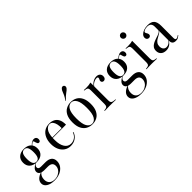

<svg xmlns="http://www.w3.org/2000/svg" viewBox="90 -1582 2694 2694"><g transform="rotate(-45 1437.5 -234.5)"><path d="M190.3 192.7Q114.5 192.7 70.2 164.5Q25.8 136.3 25.8 90.3Q25.8 51.6 53.6 22.6Q81.5 -6.5 136.3 -25L141.9 -20.2Q119.4 -8.1 106 19Q92.7 46 92.7 79.8Q92.7 129.8 121 156.9Q149.2 183.9 201.6 183.9Q242.7 183.9 275.4 166.9Q308.1 150 327.4 122.2Q346.8 94.4 346.8 58.9Q346.8 23.4 325 5.6Q303.2 -12.1 258.9 -12.1H189.5Q143.5 -12.1 117.7 -29Q91.9 -46 91.9 -76.6Q91.9 -103.2 112.5 -126.2Q133.1 -149.2 172.6 -168.5L181.5 -167.7Q159.7 -155.6 149.6 -143.1Q139.5 -130.6 139.5 -115.3Q139.5 -98.4 152 -89.1Q164.5 -79.8 189.5 -79.8H279Q341.1 -79.8 373.4 -53.2Q405.6 -26.6 405.6 24.2Q405.6 73.4 377.8 111.3Q350 149.2 301.6 171Q253.2 192.7 190.3 192.7ZM195.2 -166.1Q128.2 -166.1 89.9 -200.4Q51.6 -234.7 51.6 -296Q51.6 -358.1 89.9 -392.3Q128.2 -426.6 195.2 -426.6Q262.1 -426.6 300 -392.3Q337.9 -358.1 337.9 -296Q337.9 -234.7 300 -200.4Q262.1 -166.1 195.2 -166.1ZM195.2 -174.2Q229.8 -174.2 246 -204Q262.1 -233.9 262.1 -296Q262.1 -358.9 246 -388.3Q229.8 -417.7 195.2 -417.7Q160.5 -417.7 144 -388.3Q127.4 -358.9 127.4 -296Q127.4 -233.9 144 -204Q160.5 -174.2 195.2 -174.2ZM411.3 -337.1Q396 -337.1 389.1 -348Q382.3 -358.9 378.6 -373Q375 -387.1 371.4 -398Q367.7 -408.9 358.9 -408.9Q354.8 -408.9 343.1 -401.6Q331.5 -394.4 319.8 -382.3Q308.1 -370.2 301.6 -354L296.8 -359.7Q309.7 -387.9 337.9 -407.3Q366.1 -426.6 392.7 -426.6Q415.3 -426.6 428.2 -413.3Q441.1 -400 441.1 -377.4Q441.1 -358.9 433.1 -348Q425 -337.1 411.3 -337.1Z M693.5 11.3Q640.3 11.3 599.6 -15.7Q558.9 -42.7 535.9 -91.9Q512.9 -141.1 512.9 -207.3Q512.9 -271.8 535.1 -321.4Q557.3 -371 599.2 -398.8Q641.1 -426.6 700 -426.6Q746.8 -426.6 781.9 -408.1Q816.9 -389.5 836.7 -350.4Q856.5 -311.3 855.6 -248.4H561.3L560.5 -257.3H778.2Q779.8 -300.8 771.4 -337.1Q762.9 -373.4 744.4 -395.6Q725.8 -417.7 695.2 -417.7Q659.7 -417.7 628.6 -379.8Q597.6 -341.9 591.9 -255.6V-254Q591.1 -241.9 591.1 -229.8Q591.1 -217.7 591.1 -206.5Q591.1 -115.3 625 -62.1Q658.9 -8.9 719.4 -8.9Q759.7 -8.9 794.8 -32.3Q829.8 -55.6 847.6 -104.8L856.5 -100.8Q839.5 -49.2 796 -19Q752.4 11.3 693.5 11.3Z M1125 11.3Q1074.2 11.3 1032.7 -11.3Q991.1 -33.9 966.5 -81.9Q941.9 -129.8 941.9 -207.3Q941.9 -284.7 966.5 -333.1Q991.1 -381.5 1033.1 -404Q1075 -426.6 1125.8 -426.6Q1177.4 -426.6 1218.1 -404Q1258.9 -381.5 1283.5 -333.1Q1308.1 -284.7 1308.1 -207.3Q1308.1 -129.8 1283.5 -81.9Q1258.9 -33.9 1217.7 -11.3Q1176.6 11.3 1125 11.3ZM1125.8 2.4Q1171 2.4 1200.4 -46Q1229.8 -94.4 1229.8 -207.3Q1229.8 -319.4 1200.4 -368.5Q1171 -417.7 1125.8 -417.7Q1079 -417.7 1049.6 -368.5Q1020.2 -319.4 1020.2 -207.3Q1020.2 -94.4 1049.6 -46Q1079 2.4 1125.8 2.4ZM1090.3 -485.5 1085.5 -489.5Q1116.1 -533.1 1129 -561.3Q1141.9 -589.5 1148.8 -608.9Q1155.6 -628.2 1167.7 -643.5Q1180.6 -660.5 1194.8 -662.1Q1208.9 -663.7 1219.4 -655.6Q1229.8 -646.8 1231.5 -632.7Q1233.1 -618.5 1220.2 -601.6Q1211.3 -590.3 1200 -581.5Q1188.7 -572.6 1173.4 -561.7Q1158.1 -550.8 1137.9 -533.1Q1117.7 -515.3 1090.3 -485.5Z M1479 -2.4Q1450.8 -2.4 1426.2 -1.6Q1401.6 -0.8 1375 0V-8.9L1388.7 -10.5Q1418.5 -12.9 1430.6 -25.8Q1442.7 -38.7 1442.7 -69.4V-206.5H1515.3V-69.4Q1515.3 -48.4 1520.6 -36.3Q1525.8 -24.2 1537.9 -18.5Q1550 -12.9 1571 -10.5L1597.6 -8.9V0Q1577.4 -0.8 1558.5 -1.2Q1539.5 -1.6 1520.2 -2Q1500.8 -2.4 1479 -2.4ZM1442.7 -206.5V-345.2Q1442.7 -375.8 1431 -388.3Q1419.4 -400.8 1387.1 -404L1375 -405.6V-414.5Q1391.9 -413.7 1402.8 -413.3Q1413.7 -412.9 1424.2 -412.9Q1450.8 -412.9 1474.2 -415.7Q1497.6 -418.5 1515.3 -424.2V-414.5V-206.5ZM1663.7 -306.5Q1647.6 -306.5 1637.9 -316.1Q1628.2 -325.8 1628.2 -340.3Q1628.2 -350.8 1632.3 -358.5Q1636.3 -366.1 1639.9 -373.8Q1643.5 -381.5 1643.5 -389.5Q1643.5 -407.3 1618.5 -407.3Q1599.2 -407.3 1578.2 -398.8Q1557.3 -390.3 1540.3 -376.6Q1523.4 -362.9 1514.5 -346L1513.7 -356.5Q1531.5 -387.9 1565.7 -407.3Q1600 -426.6 1634.7 -426.6Q1667.7 -426.6 1687.5 -408.5Q1707.3 -390.3 1707.3 -359.7Q1707.3 -335.5 1695.2 -321Q1683.1 -306.5 1663.7 -306.5Z M1910.5 192.7Q1834.7 192.7 1790.3 164.5Q1746 136.3 1746 90.3Q1746 51.6 1773.8 22.6Q1801.6 -6.5 1856.5 -25L1862.1 -20.2Q1839.5 -8.1 1826.2 19Q1812.9 46 1812.9 79.8Q1812.9 129.8 1841.1 156.9Q1869.4 183.9 1921.8 183.9Q1962.9 183.9 1995.6 166.9Q2028.2 150 2047.6 122.2Q2066.9 94.4 2066.9 58.9Q2066.9 23.4 2045.2 5.6Q2023.4 -12.1 1979 -12.1H1909.7Q1863.7 -12.1 1837.9 -29Q1812.1 -46 1812.1 -76.6Q1812.1 -103.2 1832.7 -126.2Q1853.2 -149.2 1892.7 -168.5L1901.6 -167.7Q1879.8 -155.6 1869.8 -143.1Q1859.7 -130.6 1859.7 -115.3Q1859.7 -98.4 1872.2 -89.1Q1884.7 -79.8 1909.7 -79.8H1999.2Q2061.3 -79.8 2093.5 -53.2Q2125.8 -26.6 2125.8 24.2Q2125.8 73.4 2098 111.3Q2070.2 149.2 2021.8 171Q1973.4 192.7 1910.5 192.7ZM1915.3 -166.1Q1848.4 -166.1 1810.1 -200.4Q1771.8 -234.7 1771.8 -296Q1771.8 -358.1 1810.1 -392.3Q1848.4 -426.6 1915.3 -426.6Q1982.3 -426.6 2020.2 -392.3Q2058.1 -358.1 2058.1 -296Q2058.1 -234.7 2020.2 -200.4Q1982.3 -166.1 1915.3 -166.1ZM1915.3 -174.2Q1950 -174.2 1966.1 -204Q1982.3 -233.9 1982.3 -296Q1982.3 -358.9 1966.1 -388.3Q1950 -417.7 1915.3 -417.7Q1880.6 -417.7 1864.1 -388.3Q1847.6 -358.9 1847.6 -296Q1847.6 -233.9 1864.1 -204Q1880.6 -174.2 1915.3 -174.2ZM2131.5 -337.1Q2116.1 -337.1 2109.3 -348Q2102.4 -358.9 2098.8 -373Q2095.2 -387.1 2091.5 -398Q2087.9 -408.9 2079 -408.9Q2075 -408.9 2063.3 -401.6Q2051.6 -394.4 2039.9 -382.3Q2028.2 -370.2 2021.8 -354L2016.9 -359.7Q2029.8 -387.9 2058.1 -407.3Q2086.3 -426.6 2112.9 -426.6Q2135.5 -426.6 2148.4 -413.3Q2161.3 -400 2161.3 -377.4Q2161.3 -358.9 2153.2 -348Q2145.2 -337.1 2131.5 -337.1Z M2271 -206.5V-345.2Q2271 -375.8 2259.3 -388.3Q2247.6 -400.8 2215.3 -404L2203.2 -405.6V-414.5Q2220.2 -413.7 2231 -413.3Q2241.9 -412.9 2252.4 -412.9Q2279 -412.9 2302.4 -415.7Q2325.8 -418.5 2343.5 -424.2V-414.5V-206.5ZM2307.3 -2.4Q2279 -2.4 2254.4 -1.6Q2229.8 -0.8 2203.2 0V-8.9L2216.9 -10.5Q2246.8 -12.9 2258.9 -25.8Q2271 -38.7 2271 -69.4V-206.5H2343.5V-69.4Q2343.5 -38.7 2355.6 -25.8Q2367.7 -12.9 2398.4 -10.5L2412.1 -8.9V0Q2385.5 -0.8 2360.5 -1.6Q2335.5 -2.4 2307.3 -2.4ZM2307.3 -519.4Q2288.7 -519.4 2275 -533.1Q2261.3 -546.8 2261.3 -566.1Q2261.3 -584.7 2274.6 -598Q2287.9 -611.3 2307.3 -611.3Q2325.8 -611.3 2339.1 -597.6Q2352.4 -583.9 2352.4 -565.3Q2352.4 -546.8 2339.1 -533.1Q2325.8 -519.4 2307.3 -519.4Z M2708.9 -206.5V-338.7Q2708.9 -378.2 2689.9 -397.2Q2671 -416.1 2633.1 -416.1Q2601.6 -416.1 2577.4 -405.6Q2553.2 -395.2 2553.2 -380.6Q2553.2 -372.6 2558.9 -362.9Q2564.5 -353.2 2570.2 -341.9Q2575.8 -330.6 2575.8 -317.7Q2575.8 -303.2 2565.7 -294Q2555.6 -284.7 2539.5 -284.7Q2521 -284.7 2508.9 -297.2Q2496.8 -309.7 2496.8 -330.6Q2496.8 -358.1 2517.3 -379.8Q2537.9 -401.6 2573 -414.1Q2608.1 -426.6 2650.8 -426.6Q2720.2 -426.6 2750.8 -392.7Q2781.5 -358.9 2781.5 -283.1V-206.5ZM2587.9 11.3Q2537.9 11.3 2508.9 -15.3Q2479.8 -41.9 2479.8 -87.1Q2479.8 -123.4 2496.4 -146Q2512.9 -168.5 2539.1 -182.7Q2565.3 -196.8 2594.8 -206.5Q2624.2 -216.1 2650 -225Q2675.8 -233.9 2692.7 -246.4Q2709.7 -258.9 2709.7 -279L2710.5 -261.3Q2706.5 -245.2 2689.5 -233.5Q2672.6 -221.8 2650.8 -210.9Q2629 -200 2607.7 -185.9Q2586.3 -171.8 2572.2 -150.4Q2558.1 -129 2558.1 -96.8Q2558.1 -61.3 2576.2 -40.3Q2594.4 -19.4 2625 -19.4Q2650 -19.4 2673 -34.3Q2696 -49.2 2712.1 -76.6V-66.9Q2688.7 -25.8 2658.1 -7.3Q2627.4 11.3 2587.9 11.3ZM2781.5 -43.5Q2781.5 -23.4 2787.1 -14.5Q2792.7 -5.6 2804.8 -5.6Q2818.5 -5.6 2831 -13.7Q2843.5 -21.8 2852.4 -28.2L2857.3 -21Q2839.5 -6.5 2823 2.4Q2806.5 11.3 2779.8 11.3Q2743.5 11.3 2726.2 -6.5Q2708.9 -24.2 2708.9 -61.3V-206.5H2781.5Z"/></g></svg>

Font: Playfair 144pt SemiCondensed Light
Style: Regular
Weight: 300
Width: 4
Designer: Claus Eggers Sørensen
Foundry: Claus Eggers Sørensen
Version: Version 2.203